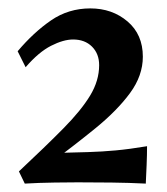

<svg xmlns="http://www.w3.org/2000/svg" viewBox="-20 -688 397 457"><path d="M22 -566Q60 -611 101.5 -639.5Q143 -668 195 -668Q247 -668 283.5 -637Q320 -606 320 -553Q320 -508 289.5 -466.5Q259 -425 207.5 -383Q156 -341 91 -293L115 -324Q157 -325 190 -326Q223 -327 255.5 -330Q288 -333 330 -340Q330 -320 329 -295.5Q328 -271 327 -251Q287 -253 245.5 -253.5Q204 -254 165 -254Q147 -254 110 -253.5Q73 -253 39 -251L25 -280Q88 -339 130.5 -382Q173 -425 194.5 -460.5Q216 -496 216 -533Q216 -560 199 -577Q182 -594 154 -594Q131 -594 101.5 -579Q72 -564 41 -528Z"/></svg>

Font: Ruwudu SemiBold
Style: Regular
Weight: 600
Designer: Becca Hirsbrunner Spalinger
Foundry: SIL International
Version: Version 3.000